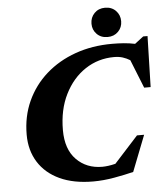

<svg xmlns="http://www.w3.org/2000/svg" viewBox="-59 -926 847 992"><g transform="rotate(-5 364.5 -429.5)"><path d="M594 -16Q550 -5 493.8 5Q437.5 15 385 15Q283 15 211 -18.5Q139 -52 100.8 -113Q62.5 -174 62.5 -255.5Q62.5 -350.5 98.5 -429.2Q134.5 -508 199.2 -565.2Q264 -622.5 351.5 -653.8Q439 -685 542.5 -685Q574 -685 603.5 -682.8Q633 -680.5 661.5 -674.5L706.5 -709H729L722 -445H688.5L629.5 -592.5Q611.5 -603.5 591.8 -609.8Q572 -616 547 -616Q464.5 -616 397.5 -571.8Q330.5 -527.5 290.8 -448Q251 -368.5 251 -262.5Q251 -163.5 303.5 -110Q356 -56.5 437.5 -56.5Q451.5 -56.5 468.8 -58.8Q486 -61 506 -66L630 -202.5H667ZM523 -722Q489 -722 467.5 -743.8Q446 -765.5 446 -797.5Q446 -830 467.5 -852Q489 -874 523 -874Q557 -874 578.5 -852Q600 -830 600 -797.5Q600 -765.5 578.5 -743.8Q557 -722 523 -722Z"/></g></svg>

Font: Newsreader Text ExtraBold
Style: Italic
Weight: 800
Italic angle: -17°
Designer: Hugues Gentile
Foundry: Production Type
Version: Version 1.001